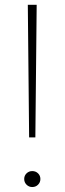

<svg xmlns="http://www.w3.org/2000/svg" viewBox="-20 -752 263 782"><path d="M124 -192.4H98.6L93.3 -732.4H129.4ZM111.3 9.8Q97.7 9.8 88.1 0.2Q78.6 -9.3 78.6 -22.9Q78.6 -36.6 88.1 -45.9Q97.7 -55.2 111.3 -55.2Q125.5 -55.2 135 -45.9Q144.5 -36.6 144.5 -22.9Q144.5 -9.3 135 0.2Q125.5 9.8 111.3 9.8Z"/></svg>

Font: Kumbh Sans ExtraLight
Style: Regular
Weight: 250
Version: Version 1.005